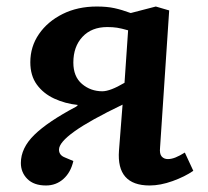

<svg xmlns="http://www.w3.org/2000/svg" viewBox="-20 -555 637 589"><path d="M356 -234Q256 -186 208.5 -152Q161 -118 161 -96Q161 -79 179 -72L205 -61Q197 -26 174.5 -6Q152 14 121 14Q84 14 64 -6Q44 -26 44 -55Q44 -101 85.5 -141.5Q127 -182 214 -228L219 -233Q180 -237 146.5 -252.5Q113 -268 93 -295.5Q73 -323 73 -364Q73 -412 99.5 -450.5Q126 -489 172 -512Q218 -535 277 -535Q308 -535 331 -530Q354 -525 381 -515L458 -535L499 -523L471 -102Q469 -83 476 -75Q483 -67 495 -67Q506 -67 518.5 -72Q531 -77 547 -87L573 -31Q547 -13 509.5 0.5Q472 14 439 14Q337 14 345 -93ZM373 -462Q352 -468 339 -470Q326 -472 309 -472Q261 -472 233 -442Q205 -412 205 -363Q205 -320 231.5 -297.5Q258 -275 294 -275Q318 -275 362 -301Z"/></svg>

Font: Literata 7pt SemiBold
Style: Italic
Weight: 600
Italic angle: -2°
Designer: Latin by Veronika Burian and Jose Scaglione. Greek by Irene Vlachou. Cyrillic by Vera Evstafieva
Foundry: TypeTogether
Version: Version 3.002